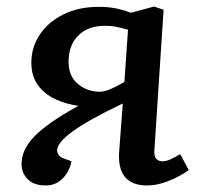

<svg xmlns="http://www.w3.org/2000/svg" viewBox="-20 -554 624 588"><path d="M356 -237Q251 -187 203 -152Q155 -117 155 -94Q155 -87 159 -80.5Q163 -74 172 -70L199 -60Q192 -27 171 -6.5Q150 14 120 14Q84 14 65 -5Q46 -24 46 -52Q46 -96 85.5 -136.5Q125 -177 213 -226L220 -230Q182 -235 149 -250.5Q116 -266 96 -293.5Q76 -321 76 -362Q76 -410 102.5 -449Q129 -488 175.5 -510.5Q222 -533 282 -533Q310 -533 331.5 -529Q353 -525 381 -515L452 -534L481 -524L453 -97Q451 -76 458 -68Q465 -60 478 -60Q489 -60 502 -66Q515 -72 532 -82L558 -33Q530 -13 495.5 0.5Q461 14 431 14Q337 14 345 -91ZM372 -463Q347 -470 333.5 -472.5Q320 -475 301 -475Q250 -475 220 -445.5Q190 -416 190 -365Q190 -320 219 -296.5Q248 -273 286 -273Q310 -273 361 -303Z"/></svg>

Font: Literata 7pt Medium
Style: Italic
Weight: 500
Italic angle: -2°
Designer: Latin by Veronika Burian and Jose Scaglione. Greek by Irene Vlachou. Cyrillic by Vera Evstafieva
Foundry: TypeTogether
Version: Version 3.002